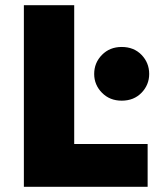

<svg xmlns="http://www.w3.org/2000/svg" viewBox="-20 -720 595 740"><path d="M72 -700H266V-165H549V0H72ZM343 -435Q343 -478 373 -508.5Q403 -539 449 -539Q496 -539 525.5 -508.5Q555 -478 555 -435Q555 -393 525.5 -362.5Q496 -332 449 -332Q403 -332 373 -362.5Q343 -393 343 -435Z"/></svg>

Font: Jost* Heavy
Style: Regular
Weight: 800
Version: Version 3.7